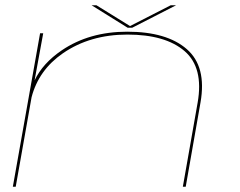

<svg xmlns="http://www.w3.org/2000/svg" viewBox="-20 -713 916 733"><path d="M29 0 133 -586H145L112 -406Q143 -471.5 216 -521Q321 -592 465.5 -592Q616.5 -592 693 -525.5Q769.5 -459 745.5 -322L689 0H678L734.5 -321Q758 -454.5 684.8 -517.8Q611.5 -581 466.5 -581Q323.5 -581 220 -509.5Q127.5 -445.5 100.5 -341.5L40 0ZM467.5 -607 329.5 -693H348L476.5 -613.5L632 -693H652.5L484.5 -607Z"/></svg>

Font: Anybody UltraExpanded Thin
Style: Italic
Weight: 100
Width: 9
Italic angle: -10°
Designer: Tyler Finck
Foundry: Etcetera Type Company
Version: Version 1.010; ttfautohint (v1.8.3) -l 8 -r 50 -G 200 -x 14 